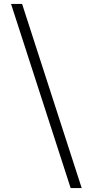

<svg xmlns="http://www.w3.org/2000/svg" viewBox="-20 -723 470 973"><path d="M36 -703H92L394 230H338Z"/></svg>

Font: Metropolitano Light
Style: Regular
Weight: 300
Designer: Fonts by Alex Slobzheninov & Chris M. Simpson / Changes by Cristiano Sobral
Foundry: Fonts by Alex Slobzheninov & Chris M. Simpson / Changes by Cristiano Sobral
Version: Version 1.00;August 30, 2020;FontCreator 13.0.0.2681 64-bit